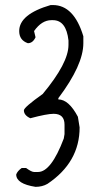

<svg xmlns="http://www.w3.org/2000/svg" viewBox="-20 -726 360 757"><path d="M188.5 -706.1Q271.5 -706.1 308.6 -583V-555.7Q308.6 -469.7 210 -338.9V-334Q251 -334 287.1 -265.6L293.9 -223.6Q293.9 -85.9 167 -1Q146.5 10.7 120.1 10.7Q43.9 -1 43.9 -38.1Q48.8 -51.8 65.4 -63.5H83Q104.5 -47.9 114.3 -47.9H129.9Q181.6 -47.9 231.4 -179.7L234.4 -197.3V-234.4Q234.4 -277.3 191.4 -277.3Q165 -277.3 99.6 -259.8Q74.2 -271.5 74.2 -291Q74.2 -302.7 148.4 -355.5Q250 -477.5 250 -548.8V-566.4Q241.2 -646.5 188.5 -646.5H182.6Q144.5 -646.5 114.3 -603.5L120.1 -579.1Q109.4 -555.7 89.8 -555.7Q55.7 -567.4 55.7 -603.5Q55.7 -669.9 179.7 -706.1Z"/></svg>

Font: Sue Ellen Francisco 
Style: Regular
Weight: 400
Designer: Kimberly Geswein
Foundry: Kimberly Geswein
Version: Version 1.002 2007